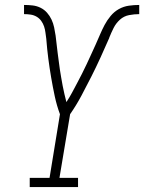

<svg xmlns="http://www.w3.org/2000/svg" viewBox="-20 -755 582 775"><path d="M100 0V-37H180L222 -294Q209 -329 201 -366.5Q193 -404 186.5 -442Q180 -480 175 -518.5Q170 -557 167 -596V-597Q165 -610 163.5 -623Q162 -636 158 -648Q154 -660 146.5 -670.5Q139 -681 128 -687.5Q117 -694 104 -696Q91 -698 77 -698V-735Q95 -735 112 -733Q129 -731 144 -723.5Q159 -716 170 -703.5Q181 -691 188 -676Q195 -661 198.5 -644.5Q202 -628 204.5 -611Q207 -594 208.5 -577Q210 -560 212.5 -543Q215 -526 217 -509Q219 -492 221.5 -475.5Q224 -459 227 -442Q230 -425 233 -408.5Q236 -392 240 -375.5Q244 -359 248 -343Q260 -361 270.5 -380.5Q281 -400 291 -419Q301 -438 311 -457.5Q321 -477 330 -496.5Q339 -516 348 -535.5Q357 -555 366 -575Q375 -595 383.5 -615Q392 -635 402 -654Q412 -673 426.5 -690.5Q441 -708 460 -718.5Q479 -729 500 -732Q521 -735 542 -735V-698Q522 -698 501 -694Q480 -690 464 -675.5Q448 -661 438.5 -642Q429 -623 421 -603V-602Q404 -563 386 -523.5Q368 -484 348.5 -445.5Q329 -407 308.5 -368.5Q288 -330 263 -294L220 -37H295V0Z"/></svg>

Font: Iosevka Curly Slab XLtObl
Style: Regular
Weight: 200
Italic angle: -9°
Monospace: yes
Designer: Belleve Invis
Foundry: Belleve Invis
Version: Version 11.1.0; ttfautohint (v1.8.3)